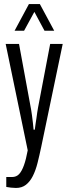

<svg xmlns="http://www.w3.org/2000/svg" viewBox="-20 -743 335 949"><path d="M59 186Q48 186 34.5 184.5Q21 183 11 181V132H39Q61 132 74.5 117.5Q88 103 98.5 73.5Q109 44 117 0L8 -526H74L134 -200Q136 -191 138 -173.5Q140 -156 142.5 -137Q145 -118 146 -102H152Q153 -114 155.5 -128.5Q158 -143 160 -158Q162 -173 164 -187Q166 -201 168 -211L228 -526H290L184 -18Q175 25 165.5 62.5Q156 100 142 127.5Q128 155 108 170.5Q88 186 59 186ZM52 -591 123 -723H177L248 -591H200L135 -712H165L99 -591Z"/></svg>

Font: Archivo ExtraCondensed Light
Style: Regular
Weight: 300
Width: 2
Designer: Hector Gatti
Foundry: Omnibus-Type
Version: Version 2.001